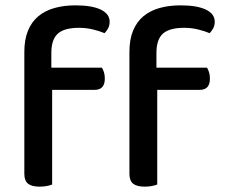

<svg xmlns="http://www.w3.org/2000/svg" viewBox="-20 -692 840 718"><path d="M172 -439H361Q365 -433 368.5 -422.5Q372 -412 372 -398Q372 -356 334 -356H175V-2Q168 1 155.5 3.5Q143 6 128 6Q99 6 85 -5Q71 -16 71 -42V-498Q71 -544 84.5 -577Q98 -610 123 -631Q148 -652 183.5 -662Q219 -672 262 -672Q324 -672 357 -656Q390 -640 390 -611Q390 -597 384.5 -586.5Q379 -576 371 -568Q352 -576 327 -582Q302 -588 276 -588Q220 -588 196 -566Q172 -544 172 -494ZM565 -439H754Q758 -433 761.5 -422.5Q765 -412 765 -398Q765 -356 727 -356H568V-2Q561 1 548.5 3.5Q536 6 521 6Q492 6 478 -5Q464 -16 464 -42V-498Q464 -544 477.5 -577Q491 -610 516 -631Q541 -652 576.5 -662Q612 -672 655 -672Q717 -672 750 -656Q783 -640 783 -611Q783 -597 777.5 -586.5Q772 -576 764 -568Q745 -576 720 -582Q695 -588 669 -588Q613 -588 589 -566Q565 -544 565 -494Z"/></svg>

Font: Baloo 2 Latin Medium
Style: Regular
Weight: 500
Designer: Sarang Kulkarni and Ek Type
Foundry: Ek Type
Version: Version 1.001